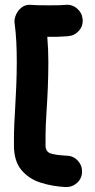

<svg xmlns="http://www.w3.org/2000/svg" viewBox="-20 -730 394 793"><path d="M321.3 -650.4Q323.7 -623.5 306.2 -603.3Q288.6 -583 261.7 -580.6Q250 -579.6 238.8 -579.1Q227.5 -578.6 216.3 -578.1Q206.1 -577.6 195.6 -577.9Q185.1 -578.1 175.3 -578.1Q179.7 -526.4 179.7 -474.6Q179.7 -420.4 177.5 -367.7Q175.3 -314.9 171.9 -264.2Q169.9 -232.4 169.2 -214.1Q168.5 -195.8 168.2 -178Q168 -160.2 168 -129.9Q168 -104 188 -96.7Q208 -89.4 256.8 -86.9Q283.7 -85.9 301.8 -65.9Q319.8 -45.9 318.8 -19Q317.9 7.8 297.9 25.6Q277.8 43.5 251 42.5Q196.8 40 147.9 24.4Q99.1 8.8 68.4 -27.8Q37.6 -64.5 37.6 -129.9Q37.6 -159.7 37.8 -179.4Q38.1 -199.2 39.1 -219.7Q40 -240.2 42 -272Q44.9 -322.3 47.1 -373.3Q49.3 -424.3 49.3 -474.6Q49.3 -515.6 47.4 -556.2Q45.4 -596.7 40 -637.2Q38.6 -651.4 46.1 -669.2Q53.7 -687 69.8 -699.5Q85.9 -711.9 109.4 -710Q127 -708.5 144.8 -708.3Q162.6 -708 181.2 -708Q200.2 -708 217.3 -708.3Q234.4 -708.5 251 -710Q277.8 -712.4 298.3 -694.8Q318.8 -677.2 321.3 -650.4Z"/></svg>

Font: Mikhak-DS2-FD Bold
Style: Regular
Weight: 700
Designer: Amin Abedi
Version: Version 3.4